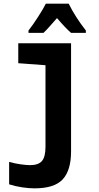

<svg xmlns="http://www.w3.org/2000/svg" viewBox="-20 -786 540 1051"><path d="M169 245Q278 245 323.5 195.5Q369 146 369 43V-549H80V-440L229 -429V17Q229 73 209.5 95.5Q190 118 144 118Q126 118 93 113.5Q60 109 30 100V223Q64 234 101.5 239.5Q139 245 169 245ZM136 -606H218Q232 -619 251 -640.5Q270 -662 292 -687Q338 -633 369 -606H450V-619Q392 -693 356 -766H231Q217 -738 188 -693Q159 -648 136 -619Z"/></svg>

Font: Noto Sans Mono Condensed Extra
Style: Regular
Weight: 800
Width: 3
Designer: Monotype Design Team
Foundry: Monotype Imaging Inc.
Version: Version 1.900